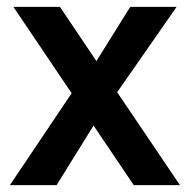

<svg xmlns="http://www.w3.org/2000/svg" viewBox="-20 -540 554 560"><path d="M370.1 0 252.9 -173.8 145 0H8.8L189 -268.1L19 -520H154.8L261.2 -361.8L359.9 -520H495.1L321.8 -271L504.9 0Z"/></svg>

Font: D-DIN Exp
Style: DINExp-Bold
Weight: 700
Width: 7
Designer: Charles Nix
Foundry: Datto Inc.
Version: Version 1.00